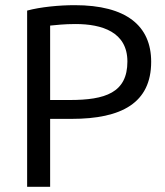

<svg xmlns="http://www.w3.org/2000/svg" viewBox="-20 -721 639 743"><path d="M272 -628C375 -628 473 -597 473 -483C473 -362 387 -334 250 -334H174V-622C197 -624 227 -628 272 -628ZM269 -701C210 -701 136 -694 85 -680V2H174V-261H257C451 -261 565 -323 565 -482C565 -621 469 -701 269 -701Z"/></svg>

Font: Repo
Style: Regular
Weight: 400
Designer: Stefan Peev
Foundry: Context Ltd
Version: Version 0.000